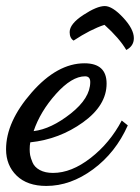

<svg xmlns="http://www.w3.org/2000/svg" viewBox="-37 -570 462 634"><path d="M-17 -77Q-17 -168 67.5 -264.5Q152 -361 242 -361Q315 -361 315 -294Q315 -222 237 -166Q159 -110 63 -100Q61 -90 61 -77Q61 -67 62.5 -58Q64 -49 70.5 -33.5Q77 -18 94.5 -8.5Q112 1 138 1Q199 1 262.5 -48.5Q326 -98 365 -172L385 -156Q345 -66 270.5 -11Q196 44 116 44Q53 44 18 10Q-17 -24 -17 -77ZM74 -137Q132 -144 196.5 -195Q261 -246 261 -299Q261 -318 244 -318Q200 -318 148 -260Q96 -202 74 -137ZM193 -464Q193 -491 238 -520.5Q283 -550 309 -550Q334 -550 369.5 -512Q405 -474 405 -444Q405 -418 380 -405Q357 -444 308 -488Q262 -473 206 -436Q193 -444 193 -464Z"/></svg>

Font: TypoPRO Dancing Script
Style: Bold
Weight: 700
Designer: Pablo Impallari
Foundry: Pablo Impallari. www.impallari.com Igino Marini. www.ikern.com
Version: Version 1.002